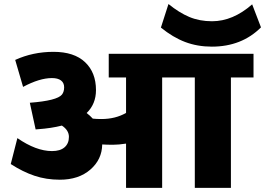

<svg xmlns="http://www.w3.org/2000/svg" viewBox="-20 -916 1292 936"><path d="M594.5 0V-215.9Q558.1 -210.3 530.3 -210.3Q502.5 -210.3 478.3 -211.8Q477.2 -138.5 420.4 -89.2Q363.5 -39.9 271.5 -39.9Q205.3 -39.9 148.1 -59.2Q91 -78.4 32.4 -116.3L64.7 -242.7Q156.2 -179.5 233.6 -179.5Q273.5 -179.5 294.7 -197.9Q316 -216.4 316 -248.7Q316 -281.1 281.6 -303.8Q230.5 -290.7 165.8 -286.1L153.7 -285.1L125.4 -415.1Q258.3 -425.2 282.1 -455Q292.7 -468.7 292.7 -490.4Q292.7 -512.1 277.3 -523.8Q261.9 -535.4 233.1 -535.4Q172.9 -535.4 92.5 -492.4L54.1 -623.9Q140.5 -663.3 240.9 -663.3Q341.3 -663.3 394.6 -613Q447.9 -562.7 447.9 -476.7Q447.9 -409 402.4 -365Q419.1 -352.4 432.3 -337.7Q449.9 -335.7 474.2 -335.7Q542.5 -335.7 594.5 -365.5V-538.4H510.1V-653.7H1215.9V-538.4H1105.7V0H929.7V-538.4H770.5V0ZM1012.6 -688.6Q942.4 -688.6 882.5 -711.3Q822.5 -734.1 764.4 -781.6L801.3 -896.4Q852.9 -854.4 902.7 -833.4Q952.5 -812.4 1013.7 -812.4Q1115.3 -812.4 1209.3 -894.8L1252.3 -782.6Q1158.2 -688.6 1012.6 -688.6Z"/></svg>

Font: Khula ExtraBold
Style: Regular
Weight: 800
Designer: Erin McLaughlin, Steve Matteson
Version: Version 1.002;PS 1.0;hotconv 1.0.72;makeotf.lib2.5.5900; ttf